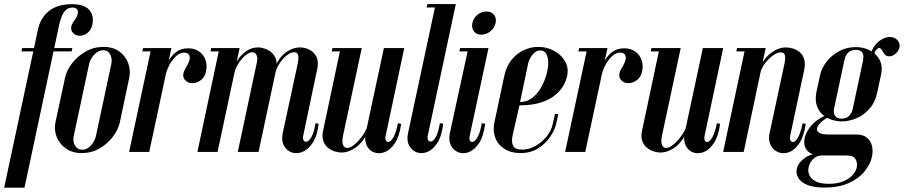

<svg xmlns="http://www.w3.org/2000/svg" viewBox="-66 -724 4308 915"><path d="M114.8 -583.2Q127.2 -640 167.8 -672Q208.2 -704 276.5 -704Q312.2 -704 333.4 -694.8Q354.5 -685.5 364.2 -670.6Q374 -655.8 375.9 -638.9Q377.8 -622 374.2 -606.8Q369 -583 353.2 -569.1Q337.5 -555.2 318.9 -553.8Q300.2 -552.2 285.8 -563.5Q273.8 -573.2 272.9 -589.5Q272 -605.8 291 -630Q301.2 -645.2 304 -655.9Q306.8 -666.5 304.2 -673.9Q301.8 -681.2 295.8 -684.6Q289.8 -688 280.8 -688Q259 -688 246.1 -674.5Q233.2 -661 226.8 -642.2Q220.2 -623.5 216.2 -606.5L50.8 170.2H-46.2ZM179.5 -479 182.8 -495H278.8L275.5 -479ZM36.2 -479 39.5 -495H105.8L102.5 -479Z M198.2 -140.5Q191 -105.2 204 -71.9Q217 -38.5 247.6 -16.5Q278.2 5.5 324 5.5Q369.8 5.5 408 -16.5Q446.2 -38.5 471.6 -72Q497 -105.5 505 -140.5L550 -353.8Q557.2 -389 545.1 -422.8Q533 -456.5 502.9 -478.5Q472.8 -500.5 427 -500.5Q380.5 -500.5 341.8 -478.1Q303 -455.8 277.1 -422Q251.2 -388.2 244 -353.8ZM358.5 -418Q362 -434.2 371.8 -449.2Q381.5 -464.2 395.5 -474.4Q409.5 -484.5 426.2 -484.5Q442.5 -484.5 452 -474.4Q461.5 -464.2 464.6 -449.2Q467.8 -434.2 464.2 -418L391.2 -76.2Q387.8 -60.2 378.1 -45.1Q368.5 -30 355.5 -20.2Q342.5 -10.5 326.2 -10.5Q309.5 -10.5 299.4 -20.2Q289.2 -30 285.6 -45.1Q282 -60.2 285.5 -76.2Z M688.2 -240.5 716 -373.2Q722.5 -403.8 736.4 -431.1Q750.2 -458.5 773.4 -476.1Q796.5 -493.8 830.8 -493.8Q862.2 -493.8 883.6 -478.2Q905 -462.8 913.5 -437.9Q922 -413 916 -383.8Q910.8 -358.5 894.2 -344.6Q877.8 -330.8 859 -328.2Q840.2 -325.8 828.5 -332.5Q811.5 -343 808.4 -356Q805.2 -369 810.5 -382.9Q815.8 -396.8 824 -408.2Q839 -435 838.4 -449.8Q837.8 -464.5 827.2 -469.9Q816.8 -475.2 801.5 -472.2Q788.2 -469.2 776.1 -459.1Q764 -449 753.2 -434.1Q742.5 -419.2 734.8 -401.1Q727 -383 723 -365L695.8 -236.2ZM549.2 0 655 -495H751L645.2 0ZM612.2 -479 616 -495H665L671.2 -479Z M962.2 0 1043.5 -381.8Q1050 -412.8 1067.4 -439.1Q1084.8 -465.5 1109.6 -481.8Q1134.5 -498 1163 -498Q1184 -498 1207.4 -487.5Q1230.8 -477 1244.1 -453.5Q1257.5 -430 1249.2 -391.2L1166.2 0H1067.2L1158.2 -427Q1161.8 -442.5 1159.2 -453.4Q1156.8 -464.2 1150.6 -469.8Q1144.5 -475.2 1136.5 -475.2Q1126 -475.2 1113.1 -467Q1100.2 -458.8 1087.5 -444.5Q1074.8 -430.2 1064.9 -412.4Q1055 -394.5 1051 -376L970.8 0ZM874.8 0 979.8 -495H1075.8L970.8 0ZM937.2 -479 940.2 -495H979.8L976.8 -479ZM1157.8 0 1239.2 -382.2Q1246.8 -417 1265.9 -443.1Q1285 -469.2 1310.8 -483.6Q1336.5 -498 1364.2 -498Q1386 -498 1407.9 -487.6Q1429.8 -477.2 1441.6 -454.2Q1453.5 -431.2 1445.5 -393.8L1378.5 -75.2Q1376 -61.5 1382 -53.6Q1388 -45.8 1398.5 -50Q1409 -54.2 1420 -74.5Q1431 -94.8 1437.5 -137.2L1452.8 -133.8Q1445.2 -74.2 1423.2 -42Q1401.2 -9.8 1374.2 0.4Q1347.2 10.5 1323.1 1.9Q1299 -6.8 1286.5 -30.8Q1274 -54.8 1281.2 -89.2L1351.5 -414.5Q1358.8 -447.8 1354.6 -461.5Q1350.5 -475.2 1336.5 -475.2Q1324 -475.2 1310.1 -466.9Q1296.2 -458.5 1283.1 -444.2Q1270 -430 1260 -411.8Q1250 -393.5 1246 -374.2L1166.2 0Z M1772 -477.5 1699.2 -135.8Q1689.8 -92 1667.8 -60.8Q1645.8 -29.5 1617.2 -13.2Q1588.8 3 1561.2 3Q1545.8 3 1528 -2.9Q1510.2 -8.8 1495.8 -21Q1481.2 -33.2 1474.4 -53.4Q1467.5 -73.5 1473.8 -101.2L1557.2 -495H1658L1567.8 -73Q1563 -47.2 1569.1 -33.1Q1575.2 -19 1588.2 -19Q1600.8 -19 1616.1 -29.6Q1631.5 -40.2 1645.6 -56.9Q1659.8 -73.5 1670.2 -90.2Q1680.8 -107 1683 -119.2L1760.8 -482ZM1860.5 -495 1771.5 -75.2Q1769 -60.8 1774 -52.8Q1779 -44.8 1789.2 -48.5Q1799.5 -52.2 1810.6 -73.1Q1821.8 -94 1830.5 -136.8L1845.8 -133.8Q1837.8 -75 1816.4 -42.4Q1795 -9.8 1768.1 0.5Q1741.2 10.8 1717.9 2.6Q1694.5 -5.5 1682.1 -29.6Q1669.8 -53.8 1676.8 -89.2L1763.5 -495ZM1567.2 -495 1564.2 -479H1515.2L1518.2 -495Z M1878.5 -89.2 2010.2 -704.5H2106.2L1972.2 -75.5Q1969.8 -61.8 1975.8 -54.1Q1981.8 -46.5 1992.1 -50.8Q2002.5 -55 2013 -75.2Q2023.5 -95.5 2030.2 -137.2L2046.2 -134.5Q2039.2 -75 2017.8 -42.4Q1996.2 -9.8 1970 0.4Q1943.8 10.5 1920 1.9Q1896.2 -6.8 1883.6 -30.8Q1871 -54.8 1878.5 -89.2ZM1967.2 -688.5 1971.2 -704.5H2020.2L2016.2 -688.5Z M2166 -495H2262L2172.2 -75.5Q2168.8 -60 2174.6 -52.2Q2180.5 -44.5 2190.9 -49.1Q2201.2 -53.8 2212.1 -74.6Q2223 -95.5 2230 -137L2246 -134.5Q2238.8 -74.8 2217 -42Q2195.2 -9.2 2168.6 0.8Q2142 10.8 2118.6 1.8Q2095.2 -7.2 2082.9 -31Q2070.5 -54.8 2077.8 -89.2ZM2123.2 -479 2127 -495H2176L2172.2 -479ZM2185.2 -614.5Q2190.2 -638 2209.4 -653.6Q2228.5 -669.2 2252 -669.2Q2275.8 -669.2 2288.2 -653.6Q2300.8 -638 2295.8 -614.5Q2291 -591 2271.2 -574.9Q2251.5 -558.8 2227.8 -558.8Q2204.2 -558.8 2192.4 -574.9Q2180.5 -591 2185.2 -614.5Z M2290 -140 2336.8 -360.5Q2347 -408.5 2372.2 -439.4Q2397.5 -470.2 2431.1 -485.4Q2464.8 -500.5 2499 -500.5Q2540 -500.5 2573.2 -482.5Q2606.5 -464.5 2624.5 -436.1Q2642.5 -407.8 2638.8 -376.2Q2636.5 -350.8 2623.4 -324.1Q2610.2 -297.5 2583.8 -274.1Q2557.2 -250.8 2514.6 -236.4Q2472 -222 2409.5 -222L2377 -79.2Q2370.2 -48.2 2379.1 -29.6Q2388 -11 2422.2 -11Q2455.2 -11 2486.1 -28.5Q2517 -46 2539.2 -73.8Q2561.5 -101.5 2568 -132.2L2578.8 -180.8H2594.8L2584.8 -135.2Q2578.2 -105.5 2556.2 -72.4Q2534.2 -39.2 2498.5 -16.9Q2462.8 5.5 2415.2 5.5Q2369.2 5.5 2338.1 -14.4Q2307 -34.2 2294.4 -67.5Q2281.8 -100.8 2290 -140ZM2412.5 -238Q2444.8 -238 2469.9 -257.1Q2495 -276.2 2511.9 -305.9Q2528.8 -335.5 2537.8 -367.4Q2546.8 -399.2 2546.8 -424Q2546.8 -450 2537.5 -466.9Q2528.2 -483.8 2509 -483.8Q2488.5 -483.8 2472.2 -463.9Q2456 -444 2450.8 -421Z M2766.2 -240.5 2794 -373.2Q2800.5 -403.8 2814.4 -431.1Q2828.2 -458.5 2851.4 -476.1Q2874.5 -493.8 2908.8 -493.8Q2940.2 -493.8 2961.6 -478.2Q2983 -462.8 2991.5 -437.9Q3000 -413 2994 -383.8Q2988.8 -358.5 2972.2 -344.6Q2955.8 -330.8 2937 -328.2Q2918.2 -325.8 2906.5 -332.5Q2889.5 -343 2886.4 -356Q2883.2 -369 2888.5 -382.9Q2893.8 -396.8 2902 -408.2Q2917 -435 2916.4 -449.8Q2915.8 -464.5 2905.2 -469.9Q2894.8 -475.2 2879.5 -472.2Q2866.2 -469.2 2854.1 -459.1Q2842 -449 2831.2 -434.1Q2820.5 -419.2 2812.8 -401.1Q2805 -383 2801 -365L2773.8 -236.2ZM2627.2 0 2733 -495H2829L2723.2 0ZM2690.2 -479 2694 -495H2743L2749.2 -479Z M3292 -477.5 3219.2 -135.8Q3209.8 -92 3187.8 -60.8Q3165.8 -29.5 3137.2 -13.2Q3108.8 3 3081.2 3Q3065.8 3 3048 -2.9Q3030.2 -8.8 3015.8 -21Q3001.2 -33.2 2994.4 -53.4Q2987.5 -73.5 2993.8 -101.2L3077.2 -495H3178L3087.8 -73Q3083 -47.2 3089.1 -33.1Q3095.2 -19 3108.2 -19Q3120.8 -19 3136.1 -29.6Q3151.5 -40.2 3165.6 -56.9Q3179.8 -73.5 3190.2 -90.2Q3200.8 -107 3203 -119.2L3280.8 -482ZM3380.5 -495 3291.5 -75.2Q3289 -60.8 3294 -52.8Q3299 -44.8 3309.2 -48.5Q3319.5 -52.2 3330.6 -73.1Q3341.8 -94 3350.5 -136.8L3365.8 -133.8Q3357.8 -75 3336.4 -42.4Q3315 -9.8 3288.1 0.5Q3261.2 10.8 3237.9 2.6Q3214.5 -5.5 3202.1 -29.6Q3189.8 -53.8 3196.8 -89.2L3283.5 -495ZM3087.2 -495 3084.2 -479H3035.2L3038.2 -495Z M3380.2 0 3482.2 -479H3443.2L3446.2 -495H3583.2L3568.2 -427Q3582 -449.5 3600.5 -465.1Q3619 -480.8 3639 -489.4Q3659 -498 3678.8 -498Q3694.8 -498 3712.6 -492.8Q3730.5 -487.5 3745.1 -475.2Q3759.8 -463 3766.1 -443Q3772.5 -423 3767 -393.8L3699.5 -75.5Q3696.2 -61.5 3702 -53.4Q3707.8 -45.2 3717.5 -48.2Q3727.2 -51.2 3738.4 -71.6Q3749.5 -92 3758.8 -136L3773.8 -133.8Q3765 -73.5 3742.8 -40.8Q3720.5 -8 3693.8 1.4Q3667 10.8 3643.1 1.4Q3619.2 -8 3606.9 -31.8Q3594.5 -55.5 3601.5 -89.2L3672.8 -422Q3678 -449.5 3674 -462Q3670 -474.5 3656 -474.5Q3640.5 -474.5 3624.5 -464.5Q3608.5 -454.5 3594.5 -439.6Q3580.5 -424.8 3570.6 -408.6Q3560.8 -392.5 3558.5 -379.8L3478.2 0Z M3825.5 -289.2 3842.2 -365.8Q3849.5 -400 3873.5 -430.5Q3897.5 -461 3933.2 -480.2Q3969 -499.5 4012 -499.5Q4050.8 -499.5 4081.1 -483.1Q4111.5 -466.8 4126.4 -437.9Q4141.2 -409 4133.2 -370.2L4115.2 -286.2Q4104.8 -235.5 4076.5 -204.4Q4048.2 -173.2 4013 -159.4Q3977.8 -145.5 3946.8 -145.5Q3922.5 -145.5 3897.6 -153.2Q3872.8 -161 3853.6 -178.2Q3834.5 -195.5 3825.9 -222.8Q3817.2 -250 3825.5 -289.2ZM3958.2 -438 3909 -207.2Q3906.5 -197.2 3907.8 -188.2Q3909 -179.2 3913.2 -172.5Q3917.5 -165.8 3925.2 -162.1Q3933 -158.5 3944.5 -158.5Q3954.5 -158.5 3963.1 -161.2Q3971.8 -164 3978.5 -170Q3985.2 -176 3990.4 -185.1Q3995.5 -194.2 3998.2 -207L4047.2 -437Q4050.2 -454.2 4047 -465.2Q4043.8 -476.2 4035.1 -481.4Q4026.5 -486.5 4012.8 -486.5Q3999.2 -486.5 3988 -481.2Q3976.8 -476 3969.4 -465.2Q3962 -454.5 3958.2 -438ZM3848.5 17Q3809.2 17 3789.4 1.4Q3769.5 -14.2 3767 -38.4Q3764.5 -62.5 3776.8 -89.4Q3789 -116.2 3814.1 -139.5Q3839.2 -162.8 3875.2 -176L3885.5 -168Q3861 -154.8 3845.5 -140Q3830 -125.2 3827.5 -112.1Q3825 -99 3838.4 -90.9Q3851.8 -82.8 3885 -82.8H4017Q4047.5 -82.8 4065.5 -67.9Q4083.5 -53 4089.4 -29.1Q4095.2 -5.2 4089.5 22.8Q4082.2 57 4055.6 91Q4029 125 3981.2 147.4Q3933.5 169.8 3862.8 169.8Q3810 169.8 3779.5 156.5Q3749 143.2 3737.6 122.5Q3726.2 101.8 3731.2 80.8Q3737.5 51.8 3769.4 28.8Q3801.2 5.8 3851.5 5.8L3849.5 17Q3825.8 17 3808.9 34.2Q3792 51.5 3787.5 74Q3783.2 92.5 3791.1 110.6Q3799 128.8 3821.8 140.4Q3844.5 152 3884.5 152Q3924.5 152 3952.6 140.2Q3980.8 128.5 3997 110.4Q4013.2 92.2 4017.2 73.2Q4021.2 51 4010.8 34Q4000.2 17 3972 17ZM4111 -435 4097.2 -424.8Q4089.8 -441.8 4087 -462.9Q4084.2 -484 4104 -508.2Q4117.2 -526 4137.1 -536.9Q4157 -547.8 4175.5 -547.8Q4186.8 -547.8 4196.4 -543.5Q4206 -539.2 4212.8 -530.2Q4224.8 -514.8 4220.5 -497.8Q4216.2 -480.8 4202.4 -468.5Q4188.5 -456.2 4174 -455.8Q4165.8 -455 4158.9 -458.1Q4152 -461.2 4147 -469Q4142.2 -475.2 4137.8 -483.6Q4133.2 -492 4126.8 -495Q4120.2 -498 4111.2 -487.5Q4098.2 -474 4102.6 -460.6Q4107 -447.2 4111 -435Z"/></svg>

Font: Emberly Black
Style: Italic
Weight: 900
Italic angle: -12°
Designer: Rajesh Rajput
Foundry: Rajesh Rajput
Version: Version 1.000